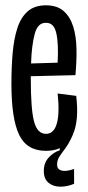

<svg xmlns="http://www.w3.org/2000/svg" viewBox="-20 -558 330 723"><path d="M153 10Q81 10 52 -50.5Q23 -111 23 -242Q23 -303 27.5 -356.5Q32 -410 45 -451Q58 -492 84 -515Q110 -538 153 -538Q195 -538 219.5 -516.5Q244 -495 255.5 -458.5Q267 -422 268 -374.5Q269 -327 264 -275L96 -271Q96 -267 96 -261Q96 -145 108.5 -99.5Q121 -54 153 -54Q183 -54 194 -93Q205 -132 197 -206L267 -197Q278 -105 255 -53V-52Q240 -18 226 0.5Q212 19 203.5 32Q195 45 195 62Q195 77 206 82Q217 87 232 85Q247 83 259 78V134Q234 145 207.5 145Q181 145 163 130.5Q145 116 145 86Q145 55 163.5 35Q182 15 205 8V0Q183 10 153 10ZM153 -472Q122 -473 110.5 -429.5Q99 -386 97 -319L197 -322Q201 -393 192 -433Q183 -473 153 -472Z"/></svg>

Font: Bricolage Grotesque 96pt Condensed Light
Style: Regular
Weight: 300
Width: 3
Designer: Mathieu Triay
Foundry: Atelier Triay
Version: Version 1.001; ttfautohint (v1.8.4.7-5d5b);gftools[0.9.33.de